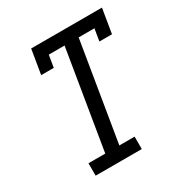

<svg xmlns="http://www.w3.org/2000/svg" viewBox="-171 -863 942 991"><g transform="rotate(-30 300.0 -367.5)"><path d="M114 0V-74H214L311 -662H217L205 -590H130L154 -735H576L552 -590H477L489 -662H395L298 -74H389V0Z"/></g></svg>

Font: Iosevka HT Extended
Style: Italic
Weight: 400
Width: 7
Italic angle: -9°
Monospace: yes
Designer: Belleve Invis
Foundry: Belleve Invis
Version: Version 32.3.0; ttfautohint (v1.8.4)